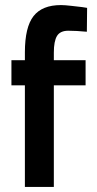

<svg xmlns="http://www.w3.org/2000/svg" viewBox="-20 -736 380 756"><path d="M192 -400V0H78V-400H25V-499H78V-530Q78 -629 112 -672.5Q146 -716 220 -716Q235 -716 260.5 -713Q286 -710 304 -708L323 -705L322 -611Q280 -615 249 -615Q217 -615 204.5 -594.5Q192 -574 192 -529V-499H317V-400Z"/></svg>

Font: TypoPRO Titillium Maps
Style: 800 wt
Weight: 800
Designer: Campivisivi
Foundry: Accademia di Belle Arti di Urbino and students of MA course of Visual design
Version: Version 001.001